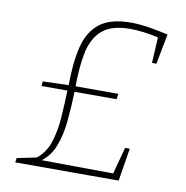

<svg xmlns="http://www.w3.org/2000/svg" viewBox="-79 -776 826 852"><g transform="rotate(10 334.0 -350.0)"><path d="M45 0 48 -20 146 -40 128 -32Q172 -64 189.5 -115.5Q207 -167 211.5 -230.5Q216 -294 218 -363L226 -354H101L103 -375L227 -379L219 -373Q219 -478 236.5 -550.5Q254 -623 302.5 -661.5Q351 -700 444 -700Q480 -700 522 -693.5Q564 -687 612 -676L586 -540H566L573 -666L582 -654Q504 -672 446 -672Q362 -672 320 -636Q278 -600 264 -533Q250 -466 250 -371L241 -379H443L439 -354H239L250 -361Q248 -287 241.5 -221Q235 -155 215 -104.5Q195 -54 152 -25L147 -30L490 -27L479 -18L514 -148H535L511 0Z"/></g></svg>

Font: Bitter Thin ExtraLight
Style: Italic
Weight: 250
Italic angle: -9°
Version: Version 2.002